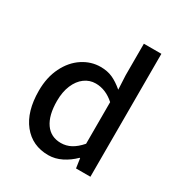

<svg xmlns="http://www.w3.org/2000/svg" viewBox="-170 -828 900 959"><g transform="rotate(30 280.0 -348.5)"><path d="M45 -244Q45 -321 74 -379.5Q103 -438 151 -469.5Q199 -501 254 -501Q293 -501 323 -487.5Q353 -474 386 -446L382 -527V-709H483V0H400L392 -55H389Q359 -25 322 -6.5Q285 12 246 12Q154 12 99.5 -56Q45 -124 45 -244ZM382 -132V-372Q332 -417 274 -417Q239 -417 210.5 -396Q182 -375 165.5 -336Q149 -297 149 -245Q149 -162 180.5 -117Q212 -72 270 -72Q301 -72 328 -86.5Q355 -101 382 -132Z"/></g></svg>

Font: Assistant SemiBold
Style: Regular
Weight: 600
Designer: Hebrew By Ben Nathan, Latin by Paul Hunt
Version: Version 2.001; ttfautohint (v1.6)